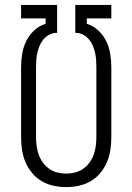

<svg xmlns="http://www.w3.org/2000/svg" viewBox="-20 -755 540 783"><path d="M250 8Q224 8 198.5 2.5Q173 -3 150.5 -16Q128 -29 111 -49.5Q94 -70 84 -93.5Q74 -117 70 -143Q66 -169 66 -195V-481Q66 -508 70.5 -535.5Q75 -563 87 -587.5Q99 -612 119.5 -631Q140 -650 166 -658V-680H66V-735H213V-621H207Q192 -620 179 -612.5Q166 -605 156.5 -593.5Q147 -582 141.5 -568.5Q136 -555 132.5 -540.5Q129 -526 128 -511Q127 -496 127 -481V-195Q127 -177 129.5 -159Q132 -141 138 -124Q144 -107 155 -92Q166 -77 181 -66.5Q196 -56 214 -51.5Q232 -47 250 -47Q268 -47 286 -51.5Q304 -56 319 -66.5Q334 -77 345 -92Q356 -107 362 -124Q368 -141 370.5 -159Q373 -177 373 -195V-481Q373 -496 372 -511Q371 -526 367.5 -540.5Q364 -555 358.5 -568.5Q353 -582 343.5 -593.5Q334 -605 321 -612.5Q308 -620 293 -621H287V-735H434V-680H334V-658Q360 -650 380.5 -631Q401 -612 413 -587.5Q425 -563 429.5 -535.5Q434 -508 434 -481V-195Q434 -169 430 -143Q426 -117 416 -93.5Q406 -70 389 -49.5Q372 -29 349.5 -16Q327 -3 301.5 2.5Q276 8 250 8Z"/></svg>

Font: Iosevka Term Light
Style: Regular
Weight: 300
Monospace: yes
Designer: Belleve Invis
Foundry: Belleve Invis
Version: Version 9.0.1; ttfautohint (v1.8.3)